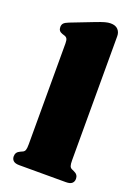

<svg xmlns="http://www.w3.org/2000/svg" viewBox="-144 -818 640 881"><g transform="rotate(20 176.0 -377.5)"><path d="M287 -710V-105Q287 -85 290 -76.8Q293 -68.5 300.5 -65L311.5 -60Q323 -55 328 -47.5Q333 -40 333 -30Q333 -16 324 -8Q315 0 295 0H67Q47 0 38 -8Q29 -16 29 -30Q29 -40 34 -47.5Q39 -55 50.5 -60L61.5 -65Q69 -68.5 72 -76.8Q75 -85 75 -105V-598Q75 -614 70.8 -620.8Q66.5 -627.5 58 -630L47 -633.5Q36.5 -637 31.8 -643.5Q27 -650 27 -660Q27 -672 33.5 -679Q40 -686 58 -693L169 -736Q196 -746.5 211.5 -750.8Q227 -755 239 -755Q263 -755 275 -742.2Q287 -729.5 287 -710Z"/></g></svg>

Font: Fraunces
Style: Regular
Weight: 900
Version: Version 1.000;[b76b70a41]